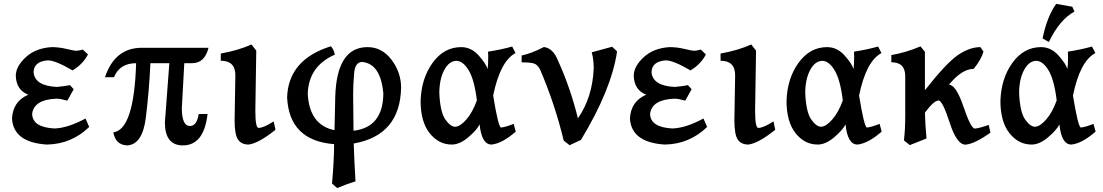

<svg xmlns="http://www.w3.org/2000/svg" viewBox="-20 -729 5695 991"><path d="M221.7 17.1Q49.8 6.3 42 -116.7Q46.4 -206.1 126 -240.2Q64 -264.2 61.5 -337.9Q61.5 -385.7 112.3 -433.1Q163.1 -480.5 246.1 -485.8Q285.2 -485.8 324.2 -476.3Q363.3 -466.8 374 -466.8Q387.7 -467.8 407.7 -473.1L434.1 -447.8Q406.2 -396 354.5 -365.7Q265.6 -417.5 227.1 -417.5Q153.8 -412.1 153.3 -355Q160.6 -285.6 273.4 -280.3Q317.4 -284.2 340.8 -289.6L360.4 -268.6L327.6 -209.5Q291.5 -219.7 272.9 -219.7Q155.8 -215.8 146 -142.1Q146.5 -72.3 260.3 -65.9Q328.1 -67.4 421.4 -117.2L440.4 -73.7Q348.6 15.1 221.7 17.1Z M923.8 21.5Q831.1 21.5 831.1 -97.7L854 -402.8H756.3Q750 -261.7 732.7 -121.8Q715.3 18.1 635.7 21.5Q576.2 18.6 564.9 -45.9Q671.9 -59.6 682.6 -402.8Q597.7 -402.8 568.4 -330.6H522Q572.3 -482.4 712.4 -482.4H1056.2Q1036.6 -402.8 971.2 -402.8H931.2L918.5 -171.4Q918.5 -78.6 960.4 -78.6Q996.1 -78.6 1005.4 -140.6H1051.3Q1032.7 21.5 923.8 21.5Z M1263.2 17.1Q1226.1 17.1 1208.5 -8.5Q1190.9 -34.2 1190.9 -108.9L1194.8 -340.8Q1194.8 -415.5 1119.6 -415.5V-452.6Q1211.4 -469.2 1277.8 -499.5L1302.7 -467.8L1297.9 -158.7Q1297.9 -68.8 1314.5 -68.8Q1340.8 -68.8 1392.6 -102.5L1401.9 -59.1Q1315.4 10.3 1263.2 17.1Z M1720.2 241.7 1693.8 218.3Q1704.1 102.1 1704.6 15.1Q1472.7 -2.9 1461.9 -226.1Q1468.3 -421.9 1688 -490.2Q1704.1 -472.2 1708 -446.8Q1573.2 -387.7 1568.4 -245.6Q1576.7 -83.5 1706.5 -57.1L1710.4 -229.5Q1717.8 -485.8 1877 -485.8Q1951.7 -485.8 2001 -420.4Q2050.3 -355 2050.3 -275.9Q2044.9 -30.3 1805.7 11.7Q1808.6 106 1814.9 207Q1768.6 221.2 1720.2 241.7ZM1804.7 -54.2Q1957.5 -71.8 1958.5 -247.1Q1944.8 -399.9 1849.6 -409.2Q1813 -409.2 1807.9 -351.8Q1802.7 -294.4 1802.7 -239.7Z M2329.6 -74.7Q2355 -75.7 2387 -112.1Q2418.9 -148.4 2441.4 -210.9Q2428.2 -318.8 2398.7 -366.9Q2369.1 -415 2335.4 -415Q2297.4 -414.1 2272.5 -366.7Q2247.6 -319.3 2247.6 -248Q2252 -149.9 2278.6 -112.3Q2305.2 -74.7 2329.6 -74.7ZM2517.1 17.1Q2465.8 17.1 2455.6 -86.9Q2440.4 -57.1 2396.5 -20Q2352.5 17.1 2312 17.1Q2244.1 17.1 2197.5 -41.7Q2150.9 -100.6 2150.9 -208.5Q2154.8 -325.2 2213.4 -405.5Q2272 -485.8 2360.4 -485.8Q2412.6 -485.8 2451.4 -441.9Q2490.2 -397.9 2496.1 -373Q2500 -388.2 2500 -439.5L2499 -462.4Q2566.4 -472.7 2623.5 -488.8L2641.1 -455.1Q2562 -414.1 2525.4 -235.8Q2551.8 -73.7 2565.9 -70.8Q2589.4 -72.8 2631.3 -89.8L2642.1 -49.8Q2571.8 11.7 2517.1 17.1Z M2919.9 20.5 2889.6 -3.4Q2844.2 -191.4 2768.6 -367.7Q2755.9 -394.5 2737.3 -400.9Q2718.8 -407.2 2672.4 -407.2V-442.4Q2727.1 -454.6 2787.1 -486.3Q2834.5 -481 2860.4 -415.5Q2923.3 -277.8 2962.9 -118.2Q3038.6 -227.5 3044.4 -377Q3044.4 -421.9 3034.2 -459L3139.6 -487.8L3165 -463.4Q3135.7 -265.6 2978.5 -6.8Z M3411.1 17.1Q3239.3 6.3 3231.4 -116.7Q3235.8 -206.1 3315.4 -240.2Q3253.4 -264.2 3251 -337.9Q3251 -385.7 3301.8 -433.1Q3352.5 -480.5 3435.5 -485.8Q3474.6 -485.8 3513.7 -476.3Q3552.7 -466.8 3563.5 -466.8Q3577.1 -467.8 3597.2 -473.1L3623.5 -447.8Q3595.7 -396 3543.9 -365.7Q3455.1 -417.5 3416.5 -417.5Q3343.3 -412.1 3342.8 -355Q3350.1 -285.6 3462.9 -280.3Q3506.8 -284.2 3530.3 -289.6L3549.8 -268.6L3517.1 -209.5Q3481 -219.7 3462.4 -219.7Q3345.2 -215.8 3335.4 -142.1Q3335.9 -72.3 3449.7 -65.9Q3517.6 -67.4 3610.8 -117.2L3629.9 -73.7Q3538.1 15.1 3411.1 17.1Z M3842.8 17.1Q3805.7 17.1 3788.1 -8.5Q3770.5 -34.2 3770.5 -108.9L3774.4 -340.8Q3774.4 -415.5 3699.2 -415.5V-452.6Q3791 -469.2 3857.4 -499.5L3882.3 -467.8L3877.4 -158.7Q3877.4 -68.8 3894 -68.8Q3920.4 -68.8 3972.2 -102.5L3981.4 -59.1Q3895 10.3 3842.8 17.1Z M4218.3 -74.7Q4243.7 -75.7 4275.6 -112.1Q4307.6 -148.4 4330.1 -210.9Q4316.9 -318.8 4287.4 -366.9Q4257.8 -415 4224.1 -415Q4186 -414.1 4161.1 -366.7Q4136.2 -319.3 4136.2 -248Q4140.6 -149.9 4167.2 -112.3Q4193.8 -74.7 4218.3 -74.7ZM4405.8 17.1Q4354.5 17.1 4344.2 -86.9Q4329.1 -57.1 4285.2 -20Q4241.2 17.1 4200.7 17.1Q4132.8 17.1 4086.2 -41.7Q4039.6 -100.6 4039.6 -208.5Q4043.5 -325.2 4102.1 -405.5Q4160.6 -485.8 4249 -485.8Q4301.3 -485.8 4340.1 -441.9Q4378.9 -397.9 4384.8 -373Q4388.7 -388.2 4388.7 -439.5L4387.7 -462.4Q4455.1 -472.7 4512.2 -488.8L4529.8 -455.1Q4450.7 -414.1 4414.1 -235.8Q4440.4 -73.7 4454.6 -70.8Q4478 -72.8 4520 -89.8L4530.8 -49.8Q4460.4 11.7 4405.8 17.1Z M4675.8 20 4645.5 -4.4Q4652.3 -57.1 4652.3 -130.4V-335.9Q4652.3 -407.7 4580.6 -407.7V-444.8Q4657.2 -458 4731 -489.7L4753.9 -461.9V-263.2Q4864.3 -403.8 4924.3 -444.8Q4984.4 -485.8 5040.5 -485.8L5056.2 -462.4Q5043 -418.5 5005.4 -373.5Q4943.8 -373 4877.9 -291.5Q4914.6 -291.5 4952.9 -178.5Q4991.2 -65.4 5011.7 -65.4Q5036.1 -67.4 5083 -84.5L5092.3 -44.4Q5008.8 14.6 4962.9 17.6Q4918.5 17.6 4881.6 -96.4Q4844.7 -210.4 4824.2 -210.4Q4800.3 -210 4753.9 -147.5Q4755.4 -85.4 4762.2 -14.2Z M5322.3 -74.7Q5347.7 -75.7 5379.6 -112.1Q5411.6 -148.4 5434.1 -210.9Q5420.9 -318.8 5391.4 -366.9Q5361.8 -415 5328.1 -415Q5290 -414.1 5265.1 -366.7Q5240.2 -319.3 5240.2 -248Q5244.6 -149.9 5271.2 -112.3Q5297.9 -74.7 5322.3 -74.7ZM5509.8 17.1Q5458.5 17.1 5448.2 -86.9Q5433.1 -57.1 5389.2 -20Q5345.2 17.1 5304.7 17.1Q5236.8 17.1 5190.2 -41.7Q5143.6 -100.6 5143.6 -208.5Q5147.5 -325.2 5206.1 -405.5Q5264.6 -485.8 5353 -485.8Q5405.3 -485.8 5444.1 -441.9Q5482.9 -397.9 5488.8 -373Q5492.7 -388.2 5492.7 -439.5L5491.7 -462.4Q5559.1 -472.7 5616.2 -488.8L5633.8 -455.1Q5554.7 -414.1 5518.1 -235.8Q5544.4 -73.7 5558.6 -70.8Q5582 -72.8 5624 -89.8L5634.8 -49.8Q5564.5 11.7 5509.8 17.1ZM5393.6 -512.2 5361.3 -530.8Q5383.3 -640.6 5431.2 -709L5514.6 -694.3L5525.9 -669.4Q5448.7 -627.4 5393.6 -512.2Z"/></svg>

Font: Kelvinch
Style: Bold
Weight: 700
Designer: Paul James Miller
Foundry: High-Logic / Made with FontCreator
Version: Version 3.501;March 28, 2021;FontCreator 13.0.0.2683 64-bit